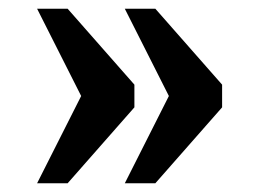

<svg xmlns="http://www.w3.org/2000/svg" viewBox="-20 -490 594 440"><path d="M266 -70 367 -270 266 -470H336L489 -296V-244L336 -70ZM65 -70 166 -270 65 -470H135L288 -296V-244L135 -70Z"/></svg>

Font: Noto Serif Kannada
Style: Bold
Weight: 700
Version: Version 2.003